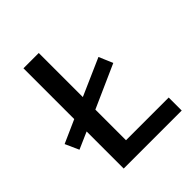

<svg xmlns="http://www.w3.org/2000/svg" viewBox="-191 -771 887 887"><g transform="rotate(-45 252.5 -327.5)"><path d="M23 -206 -7 -273 119 -329 190 -360 388 -447 417 -379 190 -278 119 -248ZM106 0V-655H206V-85H485V0Z"/></g></svg>

Font: Mada Medium
Style: Regular
Weight: 500
Designer: Khaled Hosny
Version: Version 1.5